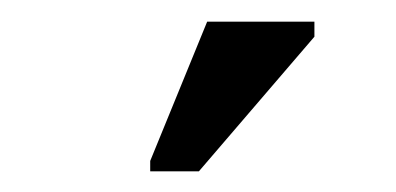

<svg xmlns="http://www.w3.org/2000/svg" viewBox="-20 -745 373 181"><path d="M276.4 -710.4 167.5 -583.5H121.6V-593.3L175.3 -724.6H276.4Z"/></svg>

Font: Arimo
Style: Regular
Weight: 400
Designer: Steve Matteson
Foundry: Monotype Imaging Inc.
Version: Version 1.33